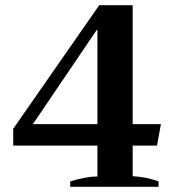

<svg xmlns="http://www.w3.org/2000/svg" viewBox="-20 -721 656 741"><path d="M251 -21Q313 -40 356 -40V-159H31V-224L363 -701H492V-242H601L586 -159H492V-41Q545 -38 592 -21V0H251ZM356 -242V-605H353L107 -242Z"/></svg>

Font: Trirong SemiBold
Style: Regular
Weight: 600
Designer: Katatrad Team
Foundry: CadsonDemak
Version: Version 1.001